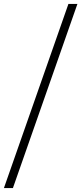

<svg xmlns="http://www.w3.org/2000/svg" viewBox="-43 -862 416 982"><path d="M-23 100 307 -842H353L23 100Z"/></svg>

Font: Montserrat Thin Light
Style: Regular
Weight: 300
Version: Version 9.000